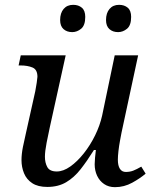

<svg xmlns="http://www.w3.org/2000/svg" viewBox="-20 -765 639 795"><path d="M456 10Q430 10 411 -3Q392 -16 382 -37.5Q372 -59 372 -85Q372 -96 373.5 -112Q375 -128 377 -144H369Q341 -99 314 -64.5Q287 -30 254 -10.5Q221 9 176 9Q137 9 113.5 -6.5Q90 -22 79.5 -47.5Q69 -73 69 -102Q69 -127 75 -157Q81 -187 87 -212L126 -387Q129 -401 132 -422Q135 -443 135 -447Q135 -477 114.5 -485.5Q94 -494 65 -494H57L66 -536H252L186 -237Q180 -210 173 -174Q166 -138 166 -116Q166 -91 176 -73Q186 -55 215 -55Q242 -55 271 -75.5Q300 -96 327 -130Q354 -164 374 -205Q394 -246 403 -287L455 -536H552L483 -215Q481 -204 477 -183Q473 -162 470.5 -140Q468 -118 468 -104Q468 -79 476.5 -66Q485 -53 501 -53Q518 -53 532 -58.5Q546 -64 565 -75L583 -46Q561 -27 527.5 -8.5Q494 10 456 10ZM469 -632Q447 -632 433 -644.5Q419 -657 419 -682Q419 -711 433.5 -728Q448 -745 473 -745Q495 -745 509 -733Q523 -721 523 -695Q523 -660 506 -646Q489 -632 469 -632ZM279 -632Q257 -632 243 -644.5Q229 -657 229 -682Q229 -711 243.5 -728Q258 -745 283 -745Q305 -745 319 -733Q333 -721 333 -695Q333 -660 316 -646Q299 -632 279 -632Z"/></svg>

Font: Noto Serif
Style: Italic
Weight: 400
Italic angle: -12°
Designer: Monotype Design Team
Foundry: Monotype Imaging Inc.
Version: Version 2.013